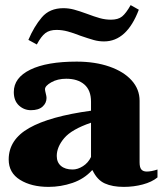

<svg xmlns="http://www.w3.org/2000/svg" viewBox="-20 -721 645 751"><path d="M91 -565Q113 -617 143.5 -653Q174 -689 228 -689Q249 -689 269.5 -683.5Q290 -678 320 -667Q349 -656 370.5 -650Q392 -644 414 -644Q442 -644 457.5 -656.5Q473 -669 491 -701L523 -683Q476 -559 387 -559Q366 -559 346.5 -564.5Q327 -570 295 -581Q267 -592 245 -598Q223 -604 201 -604Q174 -604 157.5 -591.5Q141 -579 124 -547ZM14 -97Q14 -175 94.5 -220.5Q175 -266 336 -288V-323Q336 -368 310 -390.5Q284 -413 239 -413Q205 -413 180.5 -399Q156 -385 156 -372Q156 -367 159 -355.5Q162 -344 162 -338Q162 -318 146.5 -304Q131 -290 101 -290Q74 -290 54 -308.5Q34 -327 34 -361Q34 -417 98.5 -448.5Q163 -480 280 -480Q352 -480 408 -460.5Q464 -441 495 -406.5Q526 -372 526 -327V-86Q526 -66 533 -58Q540 -50 554 -50Q572 -50 596 -58V-27Q574 -9 538.5 0.5Q503 10 464 10Q420 10 390 -3.5Q360 -17 342 -55H340Q309 -21 263.5 -5.5Q218 10 170 10Q103 10 58.5 -17.5Q14 -45 14 -97ZM336 -107V-241Q260 -215 231 -180.5Q202 -146 202 -111Q202 -86 218.5 -72Q235 -58 264 -58Q284 -58 304.5 -71Q325 -84 336 -107Z"/></svg>

Font: Taviraj ExtraBold
Style: Regular
Weight: 800
Designer: Katatrad Team
Foundry: CadsonDemak
Version: Version 1.001